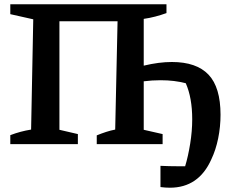

<svg xmlns="http://www.w3.org/2000/svg" viewBox="-20 -672 1081 895"><path d="M28 0V-42Q75 -60 125 -68L135 -582L28 -606V-652H756V-611Q731 -602 704.5 -595Q678 -588 650 -584V-366Q721 -383 781 -383Q896 -383 952 -324Q1008 -265 1008 -137Q1008 -81 997 -27Q986 27 965 71Q906 203 772 203Q751 203 728 200V101Q749 102 769.5 102.5Q790 103 811 103Q828 103 843 103Q857 57 866.5 -2Q876 -61 876 -116Q876 -216 846 -284Q819 -291 790.5 -294.5Q762 -298 728 -298Q689 -298 650 -293V-67L738 -47V0H431V-41Q453 -50 474.5 -57Q496 -64 517 -68L528 -573H257V-67L343 -47V0Z"/></svg>

Font: Piazzolla SC SemiBold
Style: Regular
Weight: 600
Designer: Juan Pablo del Peral
Foundry: Huerta Tipografica
Version: Version 1.330